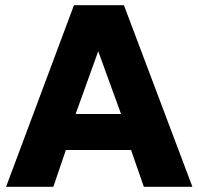

<svg xmlns="http://www.w3.org/2000/svg" viewBox="-20 -720 765 740"><path d="M3.4 0 265.1 -700H457.6L721.6 0H534.4L485.1 -141.8H233.9L185.6 0ZM271.4 -280.5H446.6L358.6 -522.5Z"/></svg>

Font: Geologica Thin
Style: Regular
Weight: 100
Version: Version 1.010;gftools[0.9.28]